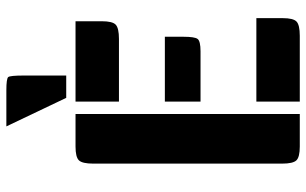

<svg xmlns="http://www.w3.org/2000/svg" viewBox="-204 -782 986 619"><g transform="rotate(-90 289.5 -473.0)"><path d="M231 0H126Q92 0 81.5 -11Q71 -22 71 -57V-666Q71 -701 81.5 -712Q92 -723 126 -723H231ZM540 -140V-55Q540 -21 529 -10.5Q518 0 483 0H271V-140ZM480 -435V-375Q480 -339 473 -329.5Q466 -320 433 -320H271V-435ZM530 -723V-638Q530 -604 519 -593.5Q508 -583 473 -583H271V-723ZM307 -946Q345 -946 350 -940Q355 -934 355 -889V-753H283L191 -946Z"/></g></svg>

Font: Keania One
Style: Regular
Weight: 400
Designer: Julia Petretta
Foundry: Julia Petretta
Version: Version 1.003